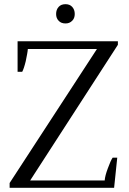

<svg xmlns="http://www.w3.org/2000/svg" viewBox="-20 -897 617 917"><path d="M260 -798C268 -789 279 -785 293 -785C306 -785 316 -789 325 -798C333 -806 337 -817 337 -830C337 -844 333 -855 325 -864C317 -873 306 -877 293 -877C279 -877 268 -873 260 -864C252 -855 248 -844 248 -830C248 -817 252 -806 260 -798ZM26 -23C26 -23 26 0 26 0C26 0 525 0 525 0C525 0 540 -144 540 -144C540 -144 518 -144 518 -144C511 -134 504 -117 495 -93C486 -69 481 -50 480 -35C480 -35 124 -35 124 -35C124 -35 543 -683 543 -683C543 -683 543 -700 543 -700C543 -700 64 -700 64 -700C64 -700 64 -554 64 -554C64 -554 86 -554 86 -554C91 -563 97 -580 103 -605C108 -630 112 -649 113 -663C113 -663 443 -663 443 -663C443 -663 26 -23 26 -23Z"/></svg>

Font: BUSH 25 TRIRONG 0515 A
Style: Regular
Weight: 400
Designer: Katatrad Team
Foundry: CadsonDemak